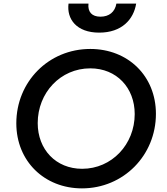

<svg xmlns="http://www.w3.org/2000/svg" viewBox="-20 -1027 922 1059"><path d="M432 12C661 12 840 -170 840 -399C840 -608 686 -757 478 -757C248 -757 70 -576 70 -347C70 -138 225 12 432 12ZM188 -348C188 -515 313 -650 478 -650C623 -650 723 -543 723 -398C723 -231 597 -96 433 -96C288 -96 188 -203 188 -348ZM358 -1007C347 -922 402 -847 527 -847C652 -847 717 -920 731 -1007H622C614 -961 582 -935 534 -935C487 -935 463 -961 468 -1007Z"/></svg>

Font: Mluvka SemiBold
Style: Italic
Weight: 600
Italic angle: -8°
Designer: Modified by Jiří Krblich, Original typeface by Gumpita Rahayu
Foundry: Gumpita Rahayu & Jiří Krblich
Version: Version 2.000;Glyphs 3.1.1 (3134)